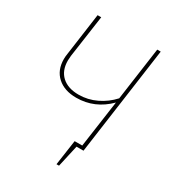

<svg xmlns="http://www.w3.org/2000/svg" viewBox="-194 -797 962 1051"><g transform="rotate(30 287.5 -271.5)"><path d="M511 -681 416 0H372L341 138H325L348 -21H396L438 -317Q352 -231 236 -231Q161 -231 116.5 -271Q72 -311 72 -381Q72 -397 75 -415L112 -681H135L97 -415Q95 -393 95 -385Q95 -322 133 -287Q171 -252 239 -252Q297 -252 350 -277.5Q403 -303 442 -346L489 -681Z"/></g></svg>

Font: Fira Sans Thin
Style: Italic
Weight: 250
Italic angle: -8°
Designer: Carrois Corporate & Edenspiekermann AG
Foundry: Carrois Corporate GbR & Edenspiekermann AG
Version: Version 4.203